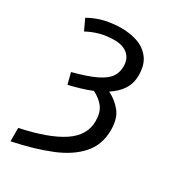

<svg xmlns="http://www.w3.org/2000/svg" viewBox="-191 -645 877 983"><g transform="rotate(30 248.0 -153.0)"><path d="M30 161Q191 127 273.5 72.5Q356 18 356 -67Q356 -118 333.5 -147.5Q311 -177 271 -197Q242 -185 208.5 -175Q175 -165 138 -156L121 -222Q209 -245 256.5 -268.5Q304 -292 322 -319Q340 -346 340 -380Q340 -426 311.5 -450.5Q283 -475 233 -475Q189 -475 150.5 -465Q112 -455 75 -435L45 -499Q91 -525 138 -535.5Q185 -546 234 -546Q289 -546 333 -529.5Q377 -513 403.5 -476.5Q430 -440 430 -380Q430 -333 406.5 -296.5Q383 -260 340 -233Q384 -212 415.5 -173.5Q447 -135 447 -67Q447 20 395 79Q343 138 249.5 176Q156 214 30 240Z"/></g></svg>

Font: Go Noto Current
Style: Regular
Weight: 400
Designer: Monotype Design Team
Foundry: Monotype Imaging Inc.
Version: Version 2.007; ttfautohint (v1.8) -l 8 -r 50 -G 200 -x 14 -D